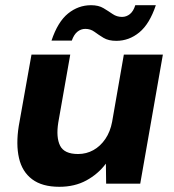

<svg xmlns="http://www.w3.org/2000/svg" viewBox="-20 -706 667 738"><path d="M208 12Q142 12 103.5 -17Q65 -46 53 -98.5Q41 -151 52 -221L101 -496H250L204 -235Q195 -178 211 -146Q227 -114 280 -114Q312 -114 339 -129Q366 -144 385 -172Q404 -200 411 -238L456 -496H606L519 0H388L387 -77Q357 -37 312 -12.5Q267 12 208 12ZM178 -550Q202 -622 241.5 -654Q281 -686 330 -686Q359 -686 378 -674.5Q397 -663 413 -652Q429 -641 449 -641Q466 -641 479.5 -652Q493 -663 500 -686H579Q555 -614 515.5 -581.5Q476 -549 427 -549Q397 -549 378 -560.5Q359 -572 343.5 -583.5Q328 -595 308 -595Q291 -595 277.5 -584Q264 -573 256 -550Z"/></svg>

Font: DM Sans 24pt Black
Style: Italic
Weight: 900
Italic angle: -10°
Designer: Colophon Foundry, Jonny Pinhorn
Foundry: Colophon Foundry
Version: Version 4.004;gftools[0.9.30]